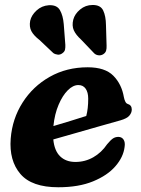

<svg xmlns="http://www.w3.org/2000/svg" viewBox="-20 -756 578 789"><path d="M492 -152Q487 -110.5 454.2 -72.8Q421.5 -35 362.5 -10.8Q303.5 13.5 219.5 13.5Q110.5 13.5 63.8 -41.2Q17 -96 24 -186.5Q30.5 -268 72.8 -334.5Q115 -401 184.2 -440.2Q253.5 -479.5 340.5 -479.5Q411.5 -479.5 445.8 -444.8Q480 -410 489 -357Q491 -346.5 494.8 -338.8Q498.5 -331 504.5 -329Q521.5 -324 521.5 -306Q521.5 -292.5 511.5 -280.8Q501.5 -269 475 -261.5Q443 -252.5 394.5 -238.8Q346 -225 293.8 -210Q241.5 -195 199 -183Q203.5 -136.5 227.2 -113.5Q251 -90.5 290 -90.5Q330 -90.5 363.8 -110Q397.5 -129.5 420 -163Q434.5 -180.5 444.2 -187Q454 -193.5 467 -193.5Q481 -193 488 -182Q495 -171 492 -152ZM302 -406.5Q280 -406.5 258.5 -385Q237 -363.5 220.8 -325.5Q204.5 -287.5 199.5 -238Q233.5 -248 270 -259.2Q306.5 -270.5 334.5 -279.5Q342.5 -309 342.5 -350.5Q342.5 -376.5 332 -391.5Q321.5 -406.5 302 -406.5ZM415.5 -653 418 -568Q418.5 -556.5 416 -547.8Q413.5 -539 404 -533Q395 -527.5 384.8 -528.8Q374.5 -530 367.5 -536.5L313.5 -593Q291.5 -613 283.2 -631.8Q275 -650.5 281 -675Q287 -698.5 309.2 -717Q331.5 -735.5 360 -735.5Q393 -736 404 -713Q415 -690 415.5 -653ZM242 -656.5 248.5 -571.5Q249 -561 247.2 -552.2Q245.5 -543.5 236 -537Q227.5 -530.5 217.2 -531.5Q207 -532.5 199 -538L142.5 -591.5Q118.5 -610 109 -628Q99.5 -646 104 -670.5Q109 -693.5 130.2 -713Q151.5 -732.5 180.5 -734.5Q213.5 -736.5 226.2 -714.5Q239 -692.5 242 -656.5Z"/></svg>

Font: Fraunces 9pt Soft
Style: Bold Italic
Weight: 700
Italic angle: -16°
Version: Version 1.000;[b76b70a41]